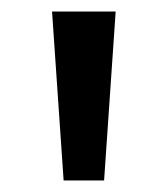

<svg xmlns="http://www.w3.org/2000/svg" viewBox="-20 -750 290 332"><path d="M90 -438 70 -730H180L160 -438Z"/></svg>

Font: Quantico
Style: Regular
Weight: 400
Designer: Matt Desmond
Foundry: MADtype
Version: Version 2.002